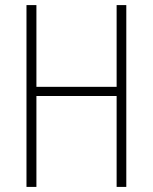

<svg xmlns="http://www.w3.org/2000/svg" viewBox="-20 -734 601 754"><path d="M476 0V-714H438V-393H123V-714H84V0H123V-357H438V0Z"/></svg>

Font: Noto Sans Gujarati Condensed ExtraLight
Style: Regular
Weight: 200
Width: 3
Designer: Jelle Bosma - Monotype Design Team, Universal Thirst
Foundry: Monotype Imaging Inc.
Version: Version 2.106